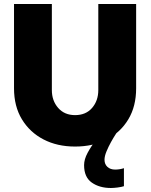

<svg xmlns="http://www.w3.org/2000/svg" viewBox="-20 -720 752 959"><path d="M355 12Q266 12 197.5 -23.5Q129 -59 89.5 -124Q50 -189 50 -279V-700H239V-270Q239 -217 270.5 -181Q302 -145 355 -145Q409 -145 440 -181Q471 -217 471 -270V-700H660V-279Q660 -189 621 -124Q582 -59 513.5 -23.5Q445 12 355 12ZM534 219Q477 219 438.5 192Q400 165 400 105Q400 76 417.5 43.5Q435 11 458 -19Q481 -49 499.5 -69Q518 -89 520 -92L570 -68Q568 -65 557.5 -49Q547 -33 534.5 -10.5Q522 12 512 36Q502 60 502 78Q502 100 516.5 113.5Q531 127 555 127Q578 127 599 120V210Q587 214 567.5 216.5Q548 219 534 219Z"/></svg>

Font: MuseoModerno ExtraBold
Style: Regular
Weight: 800
Designer: Pablo Cosgaya, Héctor Gatti, Marcela Romero, and the Authors of The MuseoModerno Project.
Foundry: Omnibus-Type Team
Version: Version 1.001